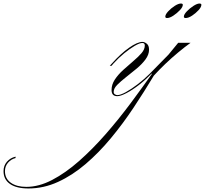

<svg xmlns="http://www.w3.org/2000/svg" viewBox="-621 -535 1159 1086"><path d="M-460 531Q-528 531 -564.5 505.5Q-601 480 -601 433Q-601 402 -582 380Q-563 358 -533 351V359Q-558 365 -575.5 385Q-593 405 -593 433Q-593 475 -560 498.5Q-527 522 -472 522Q-401 522 -325.5 482.5Q-250 443 -174 376Q-98 309 -24 224.5Q50 140 118.5 48Q187 -44 249 -132L251 -118H226L332 -226L387 -293H457Q425 -270 387 -238.5Q349 -207 313.5 -173Q278 -139 249 -107Q195 -17 134.5 74Q74 165 6 247Q-62 329 -137 393Q-212 457 -293 494Q-374 531 -460 531ZM42 9Q10 9 10 -26Q10 -57 28.5 -85Q47 -113 75.5 -139Q104 -165 132.5 -189Q161 -213 179.5 -234.5Q198 -256 198 -278Q198 -292 184 -292Q169 -292 141.5 -276Q114 -260 82 -234Q50 -208 21 -176L10 -163H0L12 -176Q62 -232 109 -265Q156 -298 185 -298Q196 -298 209 -288Q222 -278 222 -254Q222 -226 202 -199Q182 -172 152.5 -147.5Q123 -123 93 -99.5Q63 -76 42.5 -55.5Q22 -35 22 -15Q22 -6 29 -1.5Q36 3 43 3Q60 3 91 -14Q122 -31 158.5 -59Q195 -87 226 -118H235Q203 -84 165.5 -55Q128 -26 94.5 -8.5Q61 9 42 9ZM402 -515Q413 -515 413 -508Q413 -495 396.5 -477.5Q380 -460 359.5 -446.5Q339 -433 324 -433Q314 -433 314 -441Q314 -453 330 -470.5Q346 -488 367 -501.5Q388 -515 402 -515ZM507 -515Q518 -515 518 -508Q518 -495 502 -477.5Q486 -460 465.5 -446.5Q445 -433 429 -433Q419 -433 419 -441Q419 -453 435.5 -470.5Q452 -488 473 -501.5Q494 -515 507 -515Z"/></svg>

Font: Ballet 24pt
Style: Regular
Weight: 400
Designer: Maximiliano R. Sproviero
Foundry: Omnibus-Type
Version: Version 1.100